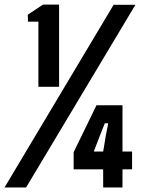

<svg xmlns="http://www.w3.org/2000/svg" viewBox="-101 -821 619 841"><path d="M67.2 -440.7V-726H21.6L20.6 -756.6L87.2 -800.7H157.8V-440.7ZM-81.1 0 396.7 -800H492.1L13.4 0ZM435.5 -360V-157.2H477.5V-79.2H435.5V0H350.9V-79.2H221.6V-154.4L321.6 -360ZM350.9 -157.2 363.2 -231 373.2 -281.1H358.2L338.2 -231L309.8 -157.2Z"/></svg>

Font: Big Shoulders Display SC Thin
Style: Regular
Weight: 100
Designer: Patric King
Foundry: XO Type Co
Version: Version 2.002